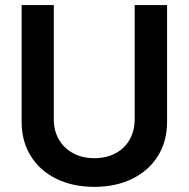

<svg xmlns="http://www.w3.org/2000/svg" viewBox="-20 -727 745 758"><path d="M639.6 -707V-245.1Q639.6 -169.9 603.8 -111.8Q567.9 -53.7 502.7 -21.5Q437.5 10.7 352.5 10.7Q267.1 10.7 201.9 -21.5Q136.7 -53.7 101.1 -111.8Q65.4 -169.9 65.4 -245.1V-707H192.4V-255.9Q192.4 -211.4 212.2 -176.8Q231.9 -142.1 268.3 -122.3Q304.7 -102.5 352.5 -102.5Q400.4 -102.5 436.5 -122.1Q472.7 -141.6 492.2 -176.5Q511.7 -211.4 511.7 -255.9V-707Z"/></svg>

Font: Pretendard GOV SemiBold
Style: Regular
Weight: 600
Designer: Base glyphs from Inter by Rasmus Andersson; Hangeul glyphs from Noto Sans CJK(Source Han Sans) by Jang Soo-young and Kan
Foundry: Kil Hyung-jin
Version: Version 1.309